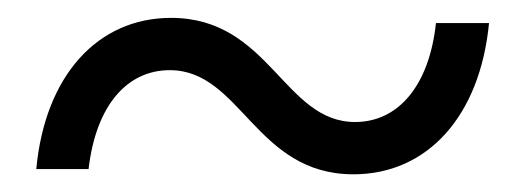

<svg xmlns="http://www.w3.org/2000/svg" viewBox="-20 -404 588 217"><path d="M379.4 -207C462.9 -207 522.5 -272.5 532.7 -377.9H472.7C465.3 -308.1 430.7 -266.1 381.3 -266.1C300.8 -266.1 284.7 -383.8 173.3 -383.8C90.3 -383.8 30.8 -318.4 21 -212.9H80.1C88.4 -284.7 123.5 -324.7 171.9 -324.7C252.4 -324.7 268.6 -207 379.4 -207Z"/></svg>

Font: Guggenheim Sans Display Light
Style: Italic
Weight: 300
Italic angle: -7°
Designer: Modified by Tom Baber under direction of Pentagram Design 2023
Foundry: rsms
Version: Version 1.001;Glyphs 3.1.2 (3151)